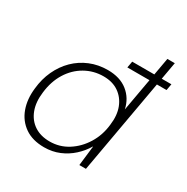

<svg xmlns="http://www.w3.org/2000/svg" viewBox="-165 -856 982 1010"><g transform="rotate(30 325.5 -351.5)"><path d="M406 -571 413 -610H651L644 -571ZM236 12Q165 12 118.5 -20.5Q72 -53 52 -108Q32 -163 40 -232Q46 -292 69.5 -342.5Q93 -393 130.5 -430Q168 -467 217.5 -487.5Q267 -508 325 -508Q399 -508 445.5 -471Q492 -434 505 -373L566 -715H611L484 0H444L458 -120H457Q435 -83 402 -53Q369 -23 327 -5.5Q285 12 236 12ZM246 -29Q306 -29 356 -60.5Q406 -92 439 -145.5Q472 -199 479 -265Q487 -326 469.5 -371Q452 -416 414.5 -442Q377 -468 322 -468Q262 -468 211 -439Q160 -410 127.5 -357.5Q95 -305 87 -235Q79 -173 96.5 -126.5Q114 -80 152.5 -54.5Q191 -29 246 -29Z"/></g></svg>

Font: DM Sans 28pt ExtraLight
Style: Italic
Weight: 250
Italic angle: -10°
Version: Version 4.004;gftools[0.9.30]